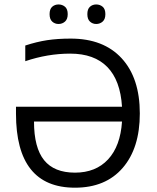

<svg xmlns="http://www.w3.org/2000/svg" viewBox="-20 -850 718 879"><path d="M301.3 -604.5Q198.2 -604.5 95.7 -569.8V-641.6Q147.9 -658.7 195.6 -666Q243.2 -673.3 303.7 -673.3Q454.1 -673.3 537.1 -583Q620.1 -492.7 620.1 -330.6Q620.1 -171.9 541.7 -81.3Q463.4 9.3 323.2 9.3Q53.2 9.3 53.2 -329.6V-361.3H538.6Q531.2 -481.9 471.4 -543.2Q411.6 -604.5 301.3 -604.5ZM323.2 -59.6Q418.5 -59.6 474.9 -120.4Q531.2 -181.2 538.6 -293.5H135.7Q135.7 -173.8 181.9 -116.7Q228 -59.6 323.2 -59.6ZM207 -785.2Q207 -808.6 219 -819.1Q231 -829.6 248 -829.6Q265.1 -829.6 277.6 -819.1Q290 -808.6 290 -785.2Q290 -762.2 277.6 -751.2Q265.1 -740.2 248 -740.2Q231 -740.2 219 -751.2Q207 -762.2 207 -785.2ZM379.9 -785.2Q379.9 -808.6 391.8 -819.1Q403.8 -829.6 420.4 -829.6Q437.5 -829.6 450 -819.1Q462.4 -808.6 462.4 -785.2Q462.4 -762.2 450 -751.2Q437.5 -740.2 420.4 -740.2Q403.8 -740.2 391.8 -751.2Q379.9 -762.2 379.9 -785.2Z"/></svg>

Font: Bpm'online Open Sans
Style: Regular
Weight: 400
Foundry: Ascender Corporation
Version: Version 1.10